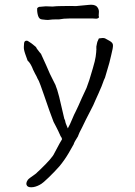

<svg xmlns="http://www.w3.org/2000/svg" viewBox="-20 -644 576 821"><path d="M305 -618 358 -623Q382 -626 393 -617Q403 -607 403 -594L402 -576Q407 -566 392 -564L377 -565H277Q252 -565 232 -561Q225 -561 218 -561Q203 -561 198 -560Q184 -558 177 -559Q176 -559 159 -561Q147 -562 142.5 -577.5Q138 -593 139 -608V-609Q146 -616 152 -615L175 -617H177L205 -616Q222 -618 241 -618Q285 -619 305 -618ZM399 -471Q400 -475 402 -477V-478V-479L405 -480Q421 -483 429 -480L449 -469Q463 -461 463 -451Q464 -441 455 -406Q448 -374 439 -346Q431 -319 429 -312Q428 -310 424 -301Q421 -294 420 -290Q416 -281 414 -274Q414 -274 407 -258Q403 -250 401 -244Q396 -233 387 -213Q381 -197 367 -171Q351 -140 347 -132Q340 -117 331 -99Q318 -75 314 -63V-62Q297 -36 295 -27Q294 -24 274 10Q257 39 235 66Q214 90 188 115Q164 138 157 142Q140 153 123 156Q103 159 96 151Q88 141 99 125Q101 122 109 116Q138 96 138 94Q141 91 152 81Q204 31 212 12Q220 -4 235 -31Q240 -39 245 -48Q245 -55 239 -62Q238 -63 229 -84Q228 -86 220 -102L209 -123Q193 -164 168 -238Q150 -290 146 -298Q146 -298 141 -307Q137 -317 130 -329Q124 -341 122 -345Q111 -374 98 -385Q97 -386 88 -413Q81 -433 82 -444V-445Q83 -457 83 -459Q84 -471 96 -470Q98 -470 114 -459Q139 -440 135 -440Q135 -440 139 -434Q143 -428 149 -421Q154 -415 155 -414L156 -413V-412Q163 -398 177 -366Q196 -321 203 -309Q210 -294 218 -279V-278Q224 -265 233 -230Q254 -141 255 -136Q258 -131 259 -126Q259 -122 261 -118V-117Q267 -101 270 -95Q271 -96 271 -97Q279 -111 288 -133Q297 -155 305 -170Q313 -186 330 -225Q347 -262 350 -268Q359 -292 362 -302Q369 -326 377 -352Q387 -386 389 -401Q392 -423 392 -432Q393 -433 392 -435Q392 -437 392 -439Q392 -442 392 -445Q394 -455 395 -460Q396 -466 399 -471ZM392 -445Z"/></svg>

Font: ToneOZ-Pinyin-Tsuipita-TC
Style: Regular
Weight: 400
Designer: ÂÆ£ÂøóÂáåJeffrey Xuan(jeffreyx@gmail.com, ToneOZ.com) ÈòøÂù§(cjkFonts)
Foundry: ToneOZ
Version: Version 0.24071